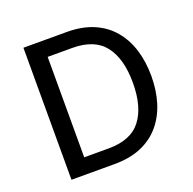

<svg xmlns="http://www.w3.org/2000/svg" viewBox="-116 -758 880 876"><g transform="rotate(-20 324.5 -320.5)"><path d="M590.6 -320.5Q590.6 -389 572.9 -447.3Q555.1 -505.5 518.7 -549.1Q482.4 -592.8 426.8 -616.9Q371.2 -641 295.1 -641H86.1V0H295.1Q371.2 0 426.8 -24.1Q482.4 -48.2 518.7 -91.9Q555.1 -135.5 572.9 -193.9Q590.6 -252.3 590.6 -320.5ZM500.9 -320.5Q500.9 -204.2 452.1 -140.3Q403.3 -76.4 295.1 -76.4H175.8V-564H295.1Q403.3 -564 452.1 -500.4Q500.9 -436.8 500.9 -320.5Z"/></g></svg>

Font: Estedad-VF-FD Black
Style: Regular
Weight: 900
Designer: Amin Abedi
Version: Version 4.000